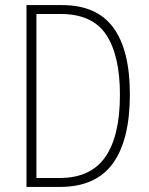

<svg xmlns="http://www.w3.org/2000/svg" viewBox="-20 -734 587 754"><path d="M490 -364Q490 -184 423 -92Q356 0 216 0H84V-714H224Q360 -714 425 -625.5Q490 -537 490 -364ZM451 -362Q451 -516 397 -597.5Q343 -679 219 -679H123V-35H214Q336 -35 393.5 -117.5Q451 -200 451 -362Z"/></svg>

Font: Noto Sans Thai Cond ExtLt
Style: Regular
Weight: 200
Width: 3
Designer: Monotype Design Team
Foundry: Monotype Imaging Inc.
Version: Version 2.002; ttfautohint (v1.8.4.7-5d5b)